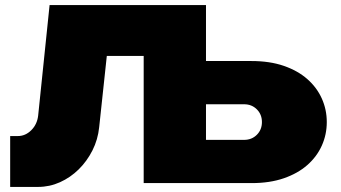

<svg xmlns="http://www.w3.org/2000/svg" viewBox="-20 -720 1340 755"><path d="M545 0V-500H400L370 -220Q365 -171 343.5 -128.5Q322 -86 289.5 -54Q257 -22 216 -3.5Q175 15 130 15H20V-185H50Q80 -185 103 -208Q126 -231 130 -265L175 -700H790V-480H969Q1041 -480 1096 -461Q1151 -442 1188.5 -409Q1226 -376 1245.5 -332.5Q1265 -289 1265 -240Q1265 -191 1245.5 -147.5Q1226 -104 1188.5 -71Q1151 -38 1096 -19Q1041 0 970 0ZM1010 -240Q1010 -270 990 -290Q970 -310 940 -310H790V-170H940Q970 -170 990 -190Q1010 -210 1010 -240Z"/></svg>

Font: Imperial One
Style: Regular
Weight: 400
Designer: Jovanny Lemonad
Foundry: Jovanny Lemonad
Version: Version 1.000